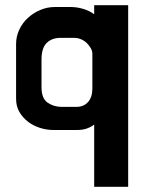

<svg xmlns="http://www.w3.org/2000/svg" viewBox="-20 -461 566 740"><path d="M252 -434Q277 -434 301.5 -426.5Q326 -419 343 -406V-441H474V259H343V19Q332 28 315.5 34Q299 40 278 40H185Q160 40 134.5 32Q109 24 88.5 8.5Q68 -7 55 -29Q42 -51 42 -80V-292Q42 -320 54 -346Q66 -372 87 -391.5Q108 -411 135 -422.5Q162 -434 192 -434ZM140 -125Q140 -81 164 -65Q188 -49 218 -49H274Q303 -49 319.5 -68Q336 -87 336 -119V-253Q336 -265 329.5 -276Q323 -287 313.5 -296Q304 -305 291.5 -310Q279 -315 267 -315H212Q180 -315 160 -295.5Q140 -276 140 -231Z"/></svg>

Font: BM HANNA Pro
Style: Regular
Weight: 400
Designer: Woowa Brothers : Cheoljun Lim; Soyoung Lee; & Sandoll : Jooyeon Kang;
Foundry: Sandoll Communications Inc.
Version: Version 1.000;PS 1;hotconv 16.6.51;makeotf.lib2.5.65220